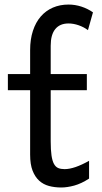

<svg xmlns="http://www.w3.org/2000/svg" viewBox="-20 -811 448 843"><path d="M361.3 -415H202.6V-190.4Q202.6 -152.8 206.1 -128.9Q209.5 -105 216.8 -91.6Q224.1 -78.1 235.6 -73.2Q247.1 -68.4 263.7 -68.4Q284.7 -68.4 311.8 -77.6Q338.9 -86.9 371.1 -105V-26.9Q337.4 -4.9 306.2 3.7Q274.9 12.2 249 12.2Q220.2 12.2 195.3 5.6Q170.4 -1 152.1 -17.6Q133.8 -34.2 123 -61.8Q112.3 -89.4 112.3 -131.8V-415H14.6V-485.8H112.3V-590.8Q112.3 -638.2 124.5 -675.5Q136.7 -712.9 158.9 -738.5Q181.2 -764.2 212.2 -777.6Q243.2 -791 280.8 -791Q309.6 -791 337.4 -782Q365.2 -772.9 388.2 -756.8L366.2 -678.7Q347.7 -692.4 325 -700.2Q302.2 -708 280.8 -708Q242.7 -708 222.7 -683.3Q202.6 -658.7 202.6 -610.4V-485.8H361.3Z"/></svg>

Font: Andika Phon
Style: Regular
Weight: 400
Designer: Victor Gaultney, Annie Olsen, Julie Remington, Don Collingsworth, Eric Hays, Becca Hirsbrunner
Foundry: SIL International
Version: Version 5.000